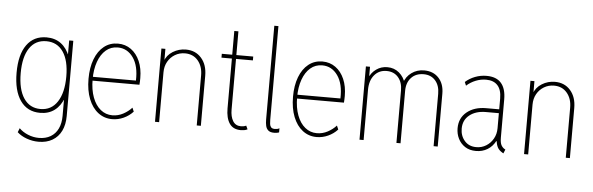

<svg xmlns="http://www.w3.org/2000/svg" viewBox="-56 -950 4201 1361"><g transform="rotate(5 2044.5 -269.5)"><path d="M252 212.9Q209 212.9 168 198.2Q127 183.6 99.6 158.2L111.3 128.9Q136.2 154.3 174.1 169.9Q211.9 185.5 252 185.5Q300.3 185.5 335 165Q369.6 144.5 387.9 106.4Q406.2 68.4 406.2 15.6V-97.7H392.6L408.2 -140.6V-383.8L392.6 -423.8H406.2V-521.5H435.5V13.7Q435.5 75.2 413.6 119.9Q391.6 164.6 350.3 188.7Q309.1 212.9 252 212.9ZM245.1 7.8Q153.8 7.8 104.2 -63.2Q54.7 -134.3 54.7 -261.7Q54.7 -390.1 104.5 -459.7Q154.3 -529.3 245.1 -529.3Q305.7 -529.3 347.9 -497.8Q390.1 -466.3 412.4 -406.5Q434.6 -346.7 434.6 -261.7Q434.6 -176.3 412.4 -116Q390.1 -55.7 347.9 -23.9Q305.7 7.8 245.1 7.8ZM245.1 -19.5Q322.8 -19.5 365.5 -84.7Q408.2 -149.9 408.2 -264.6Q408.2 -378.9 365.7 -440.4Q323.2 -502 246.1 -502Q168 -502 126 -439Q84 -376 84 -261.7Q84 -146 126.2 -82.8Q168.5 -19.5 245.1 -19.5Z M757.8 7.8Q701.2 7.8 658 -25.4Q614.7 -58.6 590.6 -119.4Q566.4 -180.2 566.4 -262.7Q566.4 -342.8 589.4 -402.8Q612.3 -462.9 654.3 -496.1Q696.3 -529.3 752.9 -529.3Q806.2 -529.3 846.4 -500.2Q886.7 -471.2 909.2 -419.4Q931.6 -367.7 931.6 -299.8Q931.6 -288.1 931.2 -275.9Q930.7 -263.7 929.7 -252H589.8V-279.3H902.3Q906.2 -382.8 864.3 -442.4Q822.3 -502 753.9 -502Q705.1 -502 669.7 -471.4Q634.3 -440.9 615 -386.7Q595.7 -332.5 595.7 -261.7Q595.7 -187.5 616.2 -133.1Q636.7 -78.6 673.1 -49.1Q709.5 -19.5 756.8 -19.5Q797.4 -19.5 833.5 -38.8Q869.6 -58.1 894.5 -85.9L906.2 -58.6Q877.9 -27.8 838.9 -10Q799.8 7.8 757.8 7.8Z M1062.5 0V-521.5H1090.8V-445.3H1104.5L1085.9 -430.7Q1101.6 -477.1 1144 -503.2Q1186.5 -529.3 1236.3 -529.3Q1305.2 -529.3 1346.9 -481.7Q1388.7 -434.1 1388.7 -356.4V0H1359.4V-356.4Q1359.4 -420.4 1325 -461.2Q1290.5 -502 1232.4 -502Q1193.4 -502 1161.4 -482.9Q1129.4 -463.9 1110.6 -430.7Q1091.8 -397.5 1091.8 -354.5V0Z M1672.9 5.9Q1618.2 5.9 1592.3 -32.5Q1566.4 -70.8 1566.4 -139.6V-690.4H1595.7V-133.8Q1595.7 -83.5 1614.5 -52.5Q1633.3 -21.5 1671.9 -21.5Q1680.2 -21.5 1690.2 -23.2Q1700.2 -24.9 1709 -29.3L1720.7 -3.9Q1709 2 1696.8 3.9Q1684.6 5.9 1672.9 5.9ZM1492.2 -494.1V-521.5H1715.8V-494.1Z M1910.2 3.9Q1882.8 3.9 1868.9 -7.8Q1855 -19.5 1850.3 -39.6Q1845.7 -59.6 1845.7 -85V-752H1875V-85Q1875 -69.8 1876.7 -55.7Q1878.4 -41.5 1886.2 -32.5Q1894 -23.4 1913.1 -23.4Q1932.6 -23.4 1945.3 -31.2V-2Q1939 1 1928.7 2.4Q1918.5 3.9 1910.2 3.9Z M2212.9 7.8Q2156.2 7.8 2113 -25.4Q2069.8 -58.6 2045.7 -119.4Q2021.5 -180.2 2021.5 -262.7Q2021.5 -342.8 2044.4 -402.8Q2067.4 -462.9 2109.4 -496.1Q2151.4 -529.3 2208 -529.3Q2261.2 -529.3 2301.5 -500.2Q2341.8 -471.2 2364.3 -419.4Q2386.7 -367.7 2386.7 -299.8Q2386.7 -288.1 2386.2 -275.9Q2385.7 -263.7 2384.8 -252H2044.9V-279.3H2357.4Q2361.3 -382.8 2319.3 -442.4Q2277.3 -502 2209 -502Q2160.2 -502 2124.8 -471.4Q2089.4 -440.9 2070.1 -386.7Q2050.8 -332.5 2050.8 -261.7Q2050.8 -187.5 2071.3 -133.1Q2091.8 -78.6 2128.2 -49.1Q2164.6 -19.5 2211.9 -19.5Q2252.4 -19.5 2288.6 -38.8Q2324.7 -58.1 2349.6 -85.9L2361.3 -58.6Q2333 -27.8 2293.9 -10Q2254.9 7.8 2212.9 7.8Z M2517.6 0V-521.5H2546.9V-456.1L2554.7 -458L2541 -440.4Q2556.6 -480 2591.3 -504.6Q2626 -529.3 2669.9 -529.3Q2719.2 -529.3 2754.2 -499.5Q2789.1 -469.7 2800.8 -425.8L2785.2 -443.4H2807.6L2789.1 -425.8Q2803.2 -472.7 2842.3 -501Q2881.3 -529.3 2931.6 -529.3Q2997.1 -529.3 3035.6 -487.5Q3074.2 -445.8 3074.2 -376V0H3044.9V-373Q3044.9 -431.6 3013.9 -466.8Q2982.9 -502 2930.7 -502Q2875 -502 2842.3 -466.8Q2809.6 -431.6 2809.6 -373V0H2780.3V-373Q2780.3 -431.2 2749.8 -466.6Q2719.2 -502 2667 -502Q2612.8 -502 2579.8 -462.6Q2546.9 -423.3 2546.9 -357.4V0Z M3346.7 7.8Q3300.8 7.8 3268.8 -12.9Q3236.8 -33.7 3220 -67.6Q3203.1 -101.6 3203.1 -141.6Q3203.1 -214.8 3256.1 -257.8Q3309.1 -300.8 3392.6 -300.8H3495.1V-273.4H3392.6Q3321.8 -273.4 3277.1 -238Q3232.4 -202.6 3232.4 -141.6Q3232.4 -90.3 3263.2 -54.9Q3293.9 -19.5 3346.7 -19.5Q3385.3 -19.5 3416.7 -39.1Q3448.2 -58.6 3466.8 -91.8Q3485.4 -125 3485.4 -166V-274.4V-279.3V-377.9Q3485.4 -439.5 3457 -470.7Q3428.7 -502 3375 -502Q3336.9 -502 3301 -487.5Q3265.1 -473.1 3236.3 -447.3L3225.6 -472.7Q3254.9 -499 3294.2 -514.2Q3333.5 -529.3 3376 -529.3Q3445.8 -529.3 3480.2 -489.7Q3514.6 -450.2 3514.6 -374V-102.5Q3514.6 -64.5 3524.9 -47.1Q3535.2 -29.8 3549.8 -22.5L3553.7 -20.5L3542 7.8L3532.2 2Q3509.8 -11.7 3500 -30.3Q3490.2 -48.8 3486.3 -78.1L3490.2 -74.2H3478.5L3486.3 -78.1Q3464.4 -35.6 3428.2 -13.9Q3392.1 7.8 3346.7 7.8Z M3688.5 0V-521.5H3716.8V-445.3H3730.5L3711.9 -430.7Q3727.5 -477.1 3770 -503.2Q3812.5 -529.3 3862.3 -529.3Q3931.2 -529.3 3972.9 -481.7Q4014.6 -434.1 4014.6 -356.4V0H3985.4V-356.4Q3985.4 -420.4 3950.9 -461.2Q3916.5 -502 3858.4 -502Q3819.3 -502 3787.4 -482.9Q3755.4 -463.9 3736.6 -430.7Q3717.8 -397.5 3717.8 -354.5V0Z"/></g></svg>

Font: Reddit Sans Condensed ExtraLight
Style: Regular
Weight: 250
Version: Version 1.014